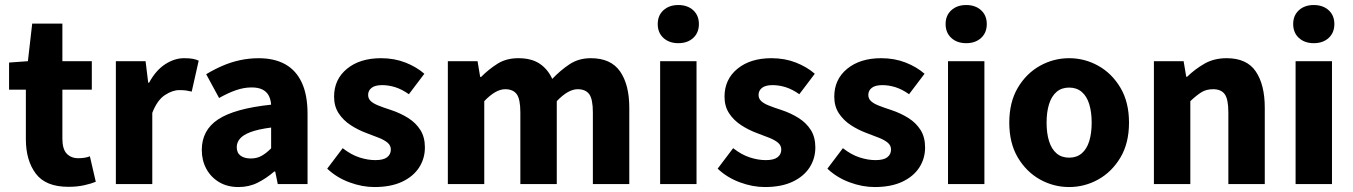

<svg xmlns="http://www.w3.org/2000/svg" viewBox="-20 -743 5461 775"><path d="M256.1 11.1Q164.4 11.1 124.4 -42.3Q84.4 -95.7 84.4 -181.4V-381H16.6V-490.5L92.6 -496L110 -647.8H231.8V-496H350.6V-381H231.8V-183.1Q231.8 -141.2 249.3 -122.8Q266.9 -104.4 295.7 -104.4Q308.2 -104.4 320.3 -106.1Q332.5 -107.8 342.8 -112.2L366.6 -9.3Q347.6 -1.4 319.4 4.8Q291.1 11.1 256.1 11.1Z M447.7 0V-496.1H567.6L578.2 -409.4H581.9Q609 -459.2 646.7 -483.7Q684.4 -508.1 722.8 -508.1Q743.9 -508.1 757.8 -505.7Q771.6 -503.3 782 -498.1L753.9 -373.3Q741.6 -376.3 731 -377.8Q720.4 -379.3 704 -379.3Q675.9 -379.3 645.3 -359Q614.6 -338.7 594.7 -287.5V0Z M942.8 12Q897.5 12 864.2 -8Q831 -27.9 812.7 -61.8Q794.5 -95.7 794.5 -137.6Q794.5 -217.8 860.9 -261.4Q927.4 -305 1074.4 -320.5Q1072.9 -341.6 1064.7 -357.2Q1056.4 -372.9 1039.5 -381.5Q1022.5 -390.1 995.6 -390.1Q964.7 -390.1 932.7 -379Q900.7 -368 864.4 -347.4L812.3 -443.4Q843.8 -462.6 878 -477.4Q912.2 -492.2 948.8 -500.1Q985.4 -508 1024.4 -508Q1087.6 -508 1131.5 -483.5Q1175.3 -459 1198.3 -409.3Q1221.4 -359.6 1221.4 -283.3V0H1101.2L1090.9 -50.6H1086.9Q1055.2 -23.2 1020.1 -5.6Q985.1 12 942.8 12ZM992.2 -103.3Q1017.2 -103.3 1036.2 -114.1Q1055.3 -124.9 1074.4 -144.3V-228.2Q1022 -221.3 991.7 -210Q961.4 -198.6 948.5 -183.2Q935.6 -167.8 935.6 -149Q935.6 -125.8 951.2 -114.5Q966.7 -103.3 992.2 -103.3Z M1491.3 12Q1441.7 12 1390 -7.2Q1338.2 -26.5 1300.8 -62.2L1363.3 -144.9Q1397.4 -118.2 1430.9 -107.5Q1464.3 -96.7 1494.9 -96.7Q1527.8 -96.7 1542.7 -108.4Q1557.6 -120 1557.6 -139.4Q1557.6 -155.8 1544.5 -166.9Q1531.3 -178 1509.6 -186.6Q1487.9 -195.3 1460.7 -205.3Q1425.3 -218.3 1395.3 -238Q1365.2 -257.7 1346.8 -286Q1328.5 -314.3 1328.5 -352.8Q1328.5 -422.6 1380.6 -465.4Q1432.7 -508.1 1518 -508.1Q1571.8 -508.1 1616.6 -490.5Q1661.3 -472.9 1692.9 -445.3L1630.4 -362.7Q1603.1 -382.1 1576.1 -390.8Q1549.1 -399.4 1522.6 -399.4Q1493.9 -399.4 1479.9 -388.4Q1465.9 -377.5 1465.9 -359.8Q1465.9 -345.6 1475.8 -335.7Q1485.6 -325.9 1506.1 -317.5Q1526.7 -309.1 1558.2 -299Q1596.2 -286.4 1627.4 -266.8Q1658.6 -247.2 1676.9 -218.2Q1695.1 -189.2 1695.1 -148Q1695.1 -103.1 1671.7 -66.9Q1648.4 -30.8 1603.1 -9.4Q1557.8 12 1491.3 12Z M1787.7 0V-496.1H1907.6L1918.2 -432.5H1921.9Q1952.4 -463.1 1987.9 -485.6Q2023.3 -508.1 2072.2 -508.1Q2124.6 -508.1 2157.6 -486.4Q2190.6 -464.7 2209.2 -424.6Q2242.1 -459.2 2279 -483.7Q2315.9 -508.1 2364.9 -508.1Q2445.8 -508.1 2483 -454.6Q2520.1 -401 2520.1 -308V0H2373.1V-289.2Q2373.1 -342.8 2358.4 -362.9Q2343.6 -382.9 2311.8 -382.9Q2293.1 -382.9 2272.2 -371.3Q2251.3 -359.6 2227.4 -334.7V0H2080.4V-289.2Q2080.4 -342.8 2065.7 -362.9Q2050.9 -382.9 2019.1 -382.9Q1980.8 -382.9 1934.7 -334.7V0Z M2644.6 0V-496H2791.5V0ZM2718 -568.7Q2681.1 -568.7 2658 -589.8Q2634.9 -610.9 2634.9 -645.9Q2634.9 -680.7 2658 -701.7Q2681.1 -722.7 2718 -722.7Q2755.1 -722.7 2778.1 -701.7Q2801.1 -680.7 2801.1 -645.9Q2801.1 -610.9 2778.1 -589.8Q2755.1 -568.7 2718 -568.7Z M3067.3 12Q3017.7 12 2966 -7.2Q2914.2 -26.5 2876.8 -62.2L2939.3 -144.9Q2973.4 -118.2 3006.9 -107.5Q3040.3 -96.7 3070.9 -96.7Q3103.8 -96.7 3118.7 -108.4Q3133.6 -120 3133.6 -139.4Q3133.6 -155.8 3120.5 -166.9Q3107.3 -178 3085.6 -186.6Q3063.9 -195.3 3036.7 -205.3Q3001.3 -218.3 2971.3 -238Q2941.2 -257.7 2922.8 -286Q2904.5 -314.3 2904.5 -352.8Q2904.5 -422.6 2956.6 -465.4Q3008.7 -508.1 3094 -508.1Q3147.8 -508.1 3192.6 -490.5Q3237.3 -472.9 3268.9 -445.3L3206.4 -362.7Q3179.1 -382.1 3152.1 -390.8Q3125.1 -399.4 3098.6 -399.4Q3069.9 -399.4 3055.9 -388.4Q3041.9 -377.5 3041.9 -359.8Q3041.9 -345.6 3051.8 -335.7Q3061.6 -325.9 3082.1 -317.5Q3102.7 -309.1 3134.2 -299Q3172.2 -286.4 3203.4 -266.8Q3234.6 -247.2 3252.9 -218.2Q3271.1 -189.2 3271.1 -148Q3271.1 -103.1 3247.7 -66.9Q3224.4 -30.8 3179.1 -9.4Q3133.8 12 3067.3 12Z M3510.3 12Q3460.7 12 3409 -7.2Q3357.2 -26.5 3319.8 -62.2L3382.3 -144.9Q3416.4 -118.2 3449.9 -107.5Q3483.3 -96.7 3513.9 -96.7Q3546.8 -96.7 3561.7 -108.4Q3576.6 -120 3576.6 -139.4Q3576.6 -155.8 3563.5 -166.9Q3550.3 -178 3528.6 -186.6Q3506.9 -195.3 3479.7 -205.3Q3444.3 -218.3 3414.3 -238Q3384.2 -257.7 3365.8 -286Q3347.5 -314.3 3347.5 -352.8Q3347.5 -422.6 3399.6 -465.4Q3451.7 -508.1 3537 -508.1Q3590.8 -508.1 3635.6 -490.5Q3680.3 -472.9 3711.9 -445.3L3649.4 -362.7Q3622.1 -382.1 3595.1 -390.8Q3568.1 -399.4 3541.6 -399.4Q3512.9 -399.4 3498.9 -388.4Q3484.9 -377.5 3484.9 -359.8Q3484.9 -345.6 3494.8 -335.7Q3504.6 -325.9 3525.1 -317.5Q3545.7 -309.1 3577.2 -299Q3615.2 -286.4 3646.4 -266.8Q3677.6 -247.2 3695.9 -218.2Q3714.1 -189.2 3714.1 -148Q3714.1 -103.1 3690.7 -66.9Q3667.4 -30.8 3622.1 -9.4Q3576.8 12 3510.3 12Z M3806.6 0V-496H3953.5V0ZM3880 -568.7Q3843.1 -568.7 3820 -589.8Q3796.9 -610.9 3796.9 -645.9Q3796.9 -680.7 3820 -701.7Q3843.1 -722.7 3880 -722.7Q3917.1 -722.7 3940.1 -701.7Q3963.1 -680.7 3963.1 -645.9Q3963.1 -610.9 3940.1 -589.8Q3917.1 -568.7 3880 -568.7Z M4295.5 12Q4232.8 12 4177.7 -18.7Q4122.6 -49.5 4088.2 -107.5Q4053.9 -165.6 4053.9 -247.9Q4053.9 -330.4 4088.2 -388.5Q4122.6 -446.7 4177.7 -477.4Q4232.8 -508.1 4295.5 -508.1Q4358.3 -508.1 4413.3 -477.4Q4468.3 -446.7 4502.8 -388.5Q4537.2 -330.4 4537.2 -247.9Q4537.2 -165.6 4502.8 -107.5Q4468.3 -49.5 4413.3 -18.7Q4358.3 12 4295.5 12ZM4295.5 -106.6Q4325.9 -106.6 4346.3 -123.9Q4366.7 -141.2 4376.6 -173.1Q4386.5 -205 4386.5 -247.9Q4386.5 -290.8 4376.6 -322.8Q4366.7 -354.7 4346.3 -372.1Q4325.9 -389.5 4295.5 -389.5Q4265.1 -389.5 4244.8 -372.1Q4224.5 -354.7 4214.5 -322.8Q4204.5 -290.8 4204.5 -247.9Q4204.5 -205 4214.5 -173.1Q4224.5 -141.2 4244.8 -123.9Q4265.1 -106.6 4295.5 -106.6Z M4637.7 0V-496.1H4757.6L4768.2 -433.3H4771.9Q4803.3 -463.9 4841.9 -486Q4880.6 -508.1 4931.3 -508.1Q5012.7 -508.1 5048.9 -454.6Q5085.2 -401 5085.2 -308V0H4938.2V-289.2Q4938.2 -342.8 4923.5 -362.9Q4908.9 -382.9 4876.5 -382.9Q4848.8 -382.9 4829.1 -370.4Q4809.4 -358 4784.7 -334.7V0Z M5209.6 0V-496H5356.5V0ZM5283 -568.7Q5246.1 -568.7 5223 -589.8Q5199.9 -610.9 5199.9 -645.9Q5199.9 -680.7 5223 -701.7Q5246.1 -722.7 5283 -722.7Q5320.1 -722.7 5343.1 -701.7Q5366.1 -680.7 5366.1 -645.9Q5366.1 -610.9 5343.1 -589.8Q5320.1 -568.7 5283 -568.7Z"/></svg>

Font: SourceSans3VF
Style: Regular
Weight: 200
Designer: Paul D. Hunt
Foundry: Adobe
Version: Version 3.052;hotconv 1.1.0;makeotfexe 2.6.0